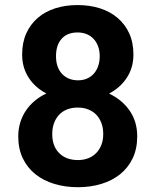

<svg xmlns="http://www.w3.org/2000/svg" viewBox="-20 -741 640 770"><path d="M515.1 -522Q515.1 -470.2 489 -429.9Q462.9 -389.6 417.5 -365.7Q469.2 -341.3 499.8 -297.4Q530.3 -253.4 530.3 -194.3Q530.3 -144 512 -106Q493.7 -67.9 461.7 -42.2Q429.7 -16.6 386.2 -3.4Q342.8 9.8 292.5 9.8Q241.7 9.8 198 -3.4Q154.3 -16.6 122.1 -42.2Q89.8 -67.9 71.5 -106Q53.2 -144 53.2 -194.3Q53.2 -223.6 61.3 -249.8Q69.3 -275.9 84 -297.6Q98.6 -319.3 119.4 -336.7Q140.1 -354 166 -366.2Q120.6 -389.6 94.7 -429.9Q68.8 -470.2 68.8 -522Q68.8 -570.3 85.4 -607.2Q102.1 -644 131.6 -669.4Q161.1 -694.8 201.9 -707.8Q242.7 -720.7 291 -720.7Q339.4 -720.7 380.4 -707.8Q421.4 -694.8 451.4 -669.4Q481.4 -644 498.3 -607.2Q515.1 -570.3 515.1 -522ZM394 -203.6Q394 -228 386.7 -247.6Q379.4 -267.1 366 -281Q352.5 -294.9 333.7 -302.2Q314.9 -309.6 291.5 -309.6Q268.1 -309.6 249.3 -302.2Q230.5 -294.9 217.3 -281Q204.1 -267.1 196.8 -247.6Q189.5 -228 189.5 -203.6Q189.5 -154.8 217.3 -127Q245.1 -99.1 292.5 -99.1Q314.9 -99.1 333.5 -106.2Q352.1 -113.3 365.5 -127Q378.9 -140.6 386.5 -159.9Q394 -179.2 394 -203.6ZM379.9 -515.6Q379.9 -537.1 373.5 -554.7Q367.2 -572.3 355.7 -584.7Q344.2 -597.2 327.9 -604Q311.5 -610.8 291 -610.8Q249.5 -610.8 227.1 -585.4Q204.6 -560.1 204.6 -515.6Q204.6 -494.1 210.4 -476.3Q216.3 -458.5 227.8 -445.8Q239.3 -433.1 255.6 -426Q272 -418.9 292.5 -418.9Q313 -418.9 329.1 -426Q345.2 -433.1 356.4 -445.8Q367.7 -458.5 373.8 -476.3Q379.9 -494.1 379.9 -515.6Z"/></svg>

Font: TypoPRO Roboto Mono
Style: Bold
Weight: 700
Designer: Google
Version: Version 2.000986; 2015; ttfautohint (v1.3)